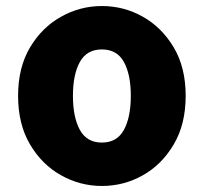

<svg xmlns="http://www.w3.org/2000/svg" viewBox="-20 -603 675 637"><path d="M318 14Q246 14 182.5 -21.5Q119 -57 79.5 -124Q40 -191 40 -285Q40 -379 79.5 -445.5Q119 -512 182.5 -547.5Q246 -583 318 -583Q391 -583 454 -547.5Q517 -512 556.5 -445.5Q596 -379 596 -285Q596 -191 556.5 -124Q517 -57 454 -21.5Q391 14 318 14ZM318 -130Q368 -130 391 -172Q414 -214 414 -285Q414 -356 391 -397.5Q368 -439 318 -439Q268 -439 245 -397.5Q222 -356 222 -285Q222 -214 245 -172Q268 -130 318 -130Z"/></svg>

Font: Chiron GoRound TC H
Style: Regular
Weight: 900
Designer: Ryoko NISHIZUKA 西塚涼子 (kana, bopomofo & ideographs); Paul D. Hunt (Latin, Greek & Cyrillic); Sandoll Communications 산돌커뮤니
Foundry: Adobe
Version: Version 1.000;hotconv 1.1.1;makeotfexe 2.6.0